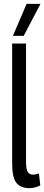

<svg xmlns="http://www.w3.org/2000/svg" viewBox="-20 -966 230 996"><path d="M115 -740V-128Q115 -85 125 -72.5Q135 -60 151 -60Q164 -60 182 -66L189 -4Q177 2 162.5 6Q148 10 132 10Q88 10 65.5 -17Q43 -44 43 -120V-740ZM47 -780 118 -946H190L103 -780Z"/></svg>

Font: Georama Condensed
Style: Regular
Weight: 400
Width: 3
Designer: Jean-Baptiste Levee
Foundry: Production Type
Version: Version 1.000